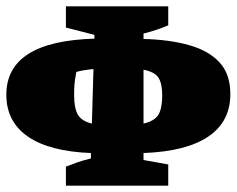

<svg xmlns="http://www.w3.org/2000/svg" viewBox="-28 -575 747 606"><path d="M180 11V-49Q198 -56 214.5 -62Q231 -68 259 -75V-92Q128 -97 60 -144Q-8 -191 -8 -276Q-8 -445 270 -453V-465L180 -488V-555H503V-495Q484 -487 464.5 -480.5Q445 -474 425 -469V-452Q507 -450 569 -432.5Q631 -415 665 -378Q699 -341 699 -278Q699 -191 629.5 -144Q560 -97 425 -92V-70L503 -56V11ZM206 -274Q206 -234 217.5 -213.5Q229 -193 262 -185L267 -357Q234 -354 213 -348Q208 -323 207 -308.5Q206 -294 206 -274ZM484 -273Q484 -312 472 -330Q460 -348 425 -355V-185Q460 -193 472 -213Q484 -233 484 -273Z"/></svg>

Font: Piazzolla SC Black
Style: Regular
Weight: 900
Designer: Juan Pablo del Peral
Foundry: Huerta Tipografica
Version: Version 1.330